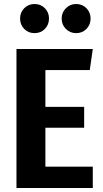

<svg xmlns="http://www.w3.org/2000/svg" viewBox="-20 -936 515 956"><path d="M427 -587H206V-404H399V-300H206V-106H442V0H62V-692H442ZM224 -844Q224 -813 203.5 -792Q183 -771 152 -771Q121 -771 100.5 -792Q80 -813 80 -844Q80 -874 100.5 -895Q121 -916 152 -916Q183 -916 203.5 -895Q224 -874 224 -844ZM431 -844Q431 -813 410.5 -792Q390 -771 359 -771Q329 -771 308 -792Q287 -813 287 -844Q287 -874 308 -895Q329 -916 359 -916Q390 -916 410.5 -895Q431 -874 431 -844Z"/></svg>

Font: Fira Sans Condensed SemiBold
Style: Regular
Weight: 600
Width: 3
Designer: bBox Type GmbH & Carrois Corporate GbR & Edenspiekermann AG
Foundry: bBox Type GmbH & Carrois Corporate GbR & Edenspiekermann AG
Version: Version 4.301